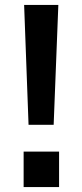

<svg xmlns="http://www.w3.org/2000/svg" viewBox="-20 -760 335 780"><path d="M96 -253 78 -740H217L198 -253ZM76 0V-144H220V0Z"/></svg>

Font: Instrument Sans SemiBold
Style: Regular
Weight: 600
Designer: Rodrigo Fuenzalida
Foundry: fragTYPE
Version: Version 1.000;gftools[0.9.28]